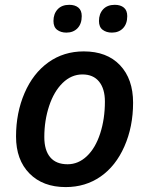

<svg xmlns="http://www.w3.org/2000/svg" viewBox="-20 -760 613 789"><path d="M411.1 -342.8Q411.1 -395 387.2 -424.6Q363.3 -454.1 318.8 -454.1Q273.4 -454.1 237.5 -419.2Q201.7 -384.3 181.9 -324.5Q162.1 -264.6 162.1 -196.8Q162.1 -142.6 186.3 -113.8Q210.4 -85 257.8 -85Q301.8 -85 336.9 -118.2Q372.1 -151.4 391.6 -211.2Q411.1 -271 411.1 -342.8ZM526.9 -337.9Q526.9 -239.3 491.2 -158.4Q455.6 -77.6 393.3 -34.4Q331.1 8.8 250 8.8Q156.2 8.8 101.1 -47.1Q45.9 -103 45.9 -199.2Q45.9 -296.4 80.8 -377.4Q115.7 -458.5 178.7 -503.7Q241.7 -548.8 324.2 -548.8Q419.4 -548.8 473.1 -492.2Q526.9 -435.5 526.9 -337.9ZM199.7 -673.8Q199.7 -703.1 216.8 -721.7Q233.9 -740.2 264.6 -740.2Q288.1 -740.2 302 -728.8Q315.9 -717.3 315.9 -693.8Q315.9 -662.1 298.6 -644Q281.2 -626 252.9 -626Q230 -626 214.8 -637.5Q199.7 -648.9 199.7 -673.8ZM386.7 -673.8Q386.7 -703.1 403.8 -721.7Q420.9 -740.2 451.7 -740.2Q475.1 -740.2 489 -728.8Q502.9 -717.3 502.9 -693.8Q502.9 -662.1 485.6 -644Q468.3 -626 439.9 -626Q417 -626 401.9 -637.5Q386.7 -648.9 386.7 -673.8Z"/></svg>

Font: TypoPRO Open Sans
Style: Italic
Weight: 600
Italic angle: -12°
Foundry: Ascender Corporation
Version: Version 1.10